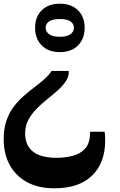

<svg xmlns="http://www.w3.org/2000/svg" viewBox="-110 -561 652 1039"><path d="M169 -177H262Q264 -148 247 -122.5Q230 -97 203.5 -73Q177 -49 146 -24.5Q115 0 88 27.5Q61 55 43.5 87.5Q26 120 26 161Q26 206 46 235.5Q66 265 104 279Q142 293 195 293Q243 293 284.5 282Q326 271 351.5 242Q377 213 377 160V152H456Q458 162 458.5 174.5Q459 187 459 201Q459 320 388.5 389Q318 458 184 458Q98 458 37 425Q-24 392 -57 332.5Q-90 273 -90 193Q-90 136 -75.5 93Q-61 50 -36.5 17.5Q-12 -15 17 -40.5Q46 -66 75 -88Q104 -110 129 -131.5Q154 -153 169 -177ZM214 -541Q276 -541 312 -505.5Q348 -470 348 -411Q348 -351 312 -315Q276 -279 214 -279Q152 -279 116 -315Q80 -351 80 -411Q80 -470 116 -505.5Q152 -541 214 -541ZM214 -458Q174 -458 155.5 -445Q137 -432 137 -411Q137 -390 155.5 -376Q174 -362 214 -362Q253 -362 271.5 -376Q290 -390 290 -411Q290 -432 271.5 -445Q253 -458 214 -458Z"/></svg>

Font: Noto Serif Myanmar
Style: Regular
Weight: 400
Designer: Ben Mitchell and the Monotype Design Team
Foundry: Monotype Imaging Inc.
Version: Version 2.106